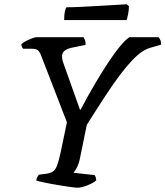

<svg xmlns="http://www.w3.org/2000/svg" viewBox="-20 -878 773 898"><path d="M341 0Q334 0 315.5 -2.5Q297 -5 272 -9Q247 -13 222 -17.5Q197 -22 177 -26.5Q157 -31 149 -34Q151 -42 154 -48.5Q157 -55 162 -61L194 -65Q215 -68 227 -75.5Q239 -83 247 -104Q255 -125 264 -167L293 -306L172 -619Q167 -633 158.5 -641.5Q150 -650 128 -650H88Q86 -652 83 -657.5Q80 -663 80 -671Q86 -678 100.5 -685.5Q115 -693 129.5 -698.5Q144 -704 151 -704H370Q375 -697 378 -689Q381 -681 380 -668L321 -656Q299 -652 284.5 -642.5Q270 -633 270 -613Q270 -609 271.5 -600.5Q273 -592 276 -584L354 -365H357Q390 -428 423 -484Q456 -540 486 -585.5Q516 -631 541.5 -661.5Q567 -692 585 -704H722Q726 -699 730 -690.5Q734 -682 733 -669L681 -654Q662 -648 641.5 -634Q621 -620 596.5 -594Q572 -568 541.5 -528Q511 -488 473 -430Q435 -372 386 -294L354 -138Q349 -112 339.5 -94.5Q330 -77 324 -70L423 -59Q424 -58 427 -50.5Q430 -43 430 -34Q414 -21 387.5 -10.5Q361 0 341 0ZM280 -784Q280 -809 283.5 -824.5Q287 -840 291 -844Q321 -844 361.5 -846Q402 -848 444 -850.5Q486 -853 520.5 -855Q555 -857 573 -858L583 -849Q583 -830 579 -811Q575 -792 572 -784Z"/></svg>

Font: Texturina Medium 12pt Medium
Style: Italic
Weight: 500
Italic angle: -11°
Version: Version 1.002